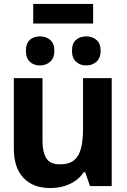

<svg xmlns="http://www.w3.org/2000/svg" viewBox="-20 -941 640 971"><path d="M234 10Q147 10 98.5 -41.5Q50 -93 50 -190V-546H195V-227Q195 -172 214 -141Q233 -110 283 -110Q331 -110 356 -132Q381 -154 390.5 -194.5Q400 -235 400 -289V-546H545V0H435L411 -70H403Q387 -45 361.5 -27Q336 -9 303.5 0.5Q271 10 234 10ZM416 -610Q385 -610 364.5 -629Q344 -648 344 -684Q344 -722 364.5 -739.5Q385 -757 416 -757Q447 -757 468 -739Q489 -721 489 -684Q489 -648 468 -629Q447 -610 416 -610ZM182 -610Q151 -610 131 -628.5Q111 -647 111 -684Q111 -722 131 -739.5Q151 -757 182 -757Q213 -757 234 -739Q255 -721 255 -684Q255 -648 234 -629Q213 -610 182 -610ZM148 -822V-921H451V-822Z"/></svg>

Font: Noto Sans Mono
Style: Bold
Weight: 700
Designer: Monotype Design Team
Foundry: Monotype Imaging Inc.
Version: Version 2.014